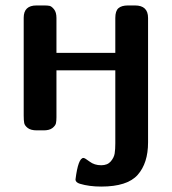

<svg xmlns="http://www.w3.org/2000/svg" viewBox="-20 -478 632 704"><path d="M66.9 -54.2V-413.1Q66.9 -458 113.8 -458H142.1Q154.3 -458 161.6 -456.5Q168.9 -455.1 178 -444.1Q187 -433.1 187 -412.1V-284.2H402.8V-412.1Q402.8 -438 414.3 -448Q425.8 -458 449.2 -458H475.1Q522.9 -458 522.9 -412.1V43.9Q522.9 120.1 484.9 163.1Q446.8 206.1 351.1 206.1Q307.1 206.1 272.9 195.8Q256.8 190.9 256.8 180.2Q266.6 101.1 286.1 101.1Q291 101.1 308.6 114.5Q326.2 127.9 351.1 127.9Q374 127.9 386 114Q397.9 100.1 400.4 85Q402.8 69.8 402.8 47.9V-220.2H187V-47.9Q187 -34.7 185.1 -25.9Q183.1 -17.1 172.1 -8.5Q161.1 0 140.1 0H115.2Q93.3 0 82 -8.5Q70.8 -17.1 68.8 -26.6Q66.9 -36.1 66.9 -54.2Z"/></svg>

Font: CMU Sans Serif
Style: Bold
Weight: 700
Version: Version 0.7.0